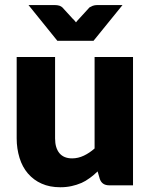

<svg xmlns="http://www.w3.org/2000/svg" viewBox="-20 -749 610 776"><path d="M362.3 -518.6H517.6V0H421.4Q392.1 0 383.3 -25.9L374.5 -56.2Q355.5 -38.1 343.3 -29.8Q325.2 -16.6 309.6 -9.8Q288.6 -1 270 2.9Q249 7.8 223.6 7.8Q180.7 7.8 148.4 -6.8Q116.7 -20.5 92.8 -47.9Q70.3 -74.2 59.1 -110.4Q47.4 -148.4 47.4 -189.5V-518.6H202.6V-189.5Q202.6 -151.4 220.2 -129.9Q237.8 -108.9 271.5 -108.9Q295.9 -108.9 319.3 -120.1Q341.8 -130.9 362.3 -148.9ZM372.1 -728.5H475.1L357.9 -584H211.9L95.2 -728.5H202.1Q210.9 -728.5 219.7 -726.1Q227.1 -723.6 231.9 -719.2L273.9 -673.3L280.3 -667Q282.2 -664.6 287.1 -658.7Q287.6 -659.2 293.5 -666.5Q295.4 -668.9 299.8 -673.3L341.8 -719.2Q343.3 -720.2 355 -725.6Q363.3 -728.5 372.1 -728.5Z"/></svg>

Font: Lato-ExtraBold
Style: Regular
Weight: 500
Designer: Lukasz Dziedzic with Adam Twardoch and Botio Nikoltchev
Foundry: tyPoland Lukasz Dziedzic
Version: ""